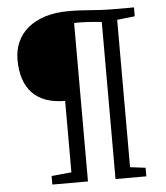

<svg xmlns="http://www.w3.org/2000/svg" viewBox="-57 -885 810 936"><g transform="rotate(-5 348.5 -417.5)"><path d="M161.1 -42 258.8 -51.3V-400.9Q205.1 -400.9 164.8 -415.5Q124.5 -430.2 97.9 -458.5Q71.3 -486.8 58.1 -527.8Q44.9 -568.8 44.9 -621.1Q44.9 -667 62 -706.3Q79.1 -745.6 112.8 -774.2Q146.5 -802.7 196.5 -819.1Q246.6 -835.4 312.5 -835.4Q346.2 -835.4 371.6 -834Q397 -832.5 421.9 -830.6Q446.8 -828.6 474.6 -827.1Q502.4 -825.7 540 -825.7H632.8V-782.2L545.9 -772.5V-51.3L621.1 -42V0H470.2V-768.6Q461.4 -769.5 448.2 -770.8Q435.1 -772 419.7 -773.2Q404.3 -774.4 387.2 -775.1Q370.1 -775.9 353 -775.9Q348.1 -775.9 343.8 -775.6Q339.4 -775.4 335.4 -774.9V0H161.1Z"/></g></svg>

Font: MerriweatherLight
Style: Regular
Weight: 300
Designer: Eben Sorkin ( sorkintype@gmail.com )
Foundry: Eben Sorkin
Version: Version 1.055; ttfautohint (v1.4.1)